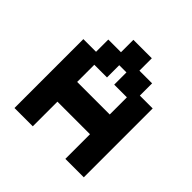

<svg xmlns="http://www.w3.org/2000/svg" viewBox="-169 -784 942 942"><g transform="rotate(45 301.5 -313.5)"><path d="M61 11V-467H149V-552H237V-638H365V-552H453V-467H542V11H414V-160H188V11ZM188 -297H414V-416H326V-501H276V-416H188Z"/></g></svg>

Font: Pixelify Sans
Style: Bold
Weight: 700
Designer: Stefie Justprince
Foundry: Typecalism Foundryline
Version: Version 1.000